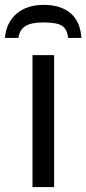

<svg xmlns="http://www.w3.org/2000/svg" viewBox="-47 -760 351 780"><path d="M172.9 0H85V-536.1H172.9ZM130.9 -740.2Q199.7 -740.2 239.5 -706.5Q279.3 -672.9 283.7 -606H230Q225.6 -641.6 204.8 -655.3Q184.1 -668.9 128.9 -668.9Q78.6 -668.9 55.2 -653.3Q31.7 -637.7 27.8 -606H-26.9Q-21.5 -668.9 20.5 -704.6Q62.5 -740.2 130.9 -740.2Z"/></svg>

Font: NotoSans
Style: Regular
Weight: 400
Designer: Monotype Design team
Foundry: Monotype Imaging Inc.
Version: Version 1.04; ttfautohint (v1.4.1)